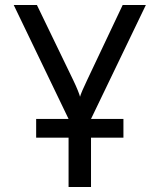

<svg xmlns="http://www.w3.org/2000/svg" viewBox="-20 -750 640 770"><path d="M125 -198V-273H255L35 -730H128L273 -430Q285 -405 292 -387.5Q299 -370 301 -362Q303 -370 310.5 -387.5Q318 -405 330 -430L472 -730H565L345 -273H475V-198H345V0H255V-198Z"/></svg>

Font: NKDuy Mono
Style: Regular
Weight: 400
Monospace: yes
Designer: NKDuy
Foundry: NKDuy
Version: Version 2.251; ttfautohint (v1.8.4.7-5d5b)